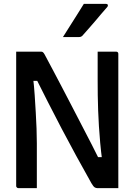

<svg xmlns="http://www.w3.org/2000/svg" viewBox="-20 -965 690 985"><path d="M169 0Q146 0 122 0Q98 0 74 0Q71 0 68.5 -1.5Q66 -3 64.5 -5.5Q63 -8 63 -11Q63 -83 63 -154Q63 -225 63 -296.5Q63 -368 63 -439.5Q63 -511 63 -582Q63 -612 63 -641.5Q63 -671 63 -700Q81 -700 104 -700Q127 -700 150 -700Q173 -700 190 -700Q195 -700 198 -698.5Q201 -697 204.5 -692.5Q208 -688 214 -676Q233 -641 254.5 -600Q276 -559 300 -513.5Q324 -468 349 -419.5Q374 -371 399.5 -322Q425 -273 450 -224.5Q475 -176 498 -129L459 -159H523L504 -143Q498 -189 494 -232.5Q490 -276 487.5 -317Q485 -358 483.5 -398Q482 -438 481.5 -476.5Q481 -515 481 -554Q481 -587 481 -624.5Q481 -662 481 -700Q505 -700 528.5 -700Q552 -700 576 -700Q581 -700 584 -697Q587 -694 587 -689Q587 -620 587 -549.5Q587 -479 587 -409Q587 -339 587 -269.5Q587 -200 587 -130Q587 -97 587 -64.5Q587 -32 587 0Q571 0 551 0Q531 0 512 0Q493 0 478 0Q472 0 465.5 -4Q459 -8 449 -25Q409 -96 370.5 -166.5Q332 -237 295.5 -306.5Q259 -376 223.5 -446Q188 -516 153 -586L194 -550H132L149 -573Q155 -523 158 -476.5Q161 -430 163.5 -387.5Q166 -345 167.5 -305.5Q169 -266 169 -230Q169 -194 169 -162Q169 -125 169 -83Q169 -41 169 0ZM410 -945Q438 -945 454.5 -945Q471 -945 486 -945Q501 -945 525 -945Q531 -945 533 -940Q535 -935 531 -930Q512 -909 498.5 -892.5Q485 -876 472 -861Q459 -846 443 -827.5Q427 -809 402 -781Q400 -779 396 -777Q392 -775 386 -775Q365 -775 352 -775Q339 -775 327.5 -775Q316 -775 303 -775Q322 -805 339 -832Q356 -859 373.5 -886.5Q391 -914 410 -945Z"/></svg>

Font: Recursive Medium
Style: Regular
Weight: 500
Version: Version 1.085